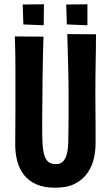

<svg xmlns="http://www.w3.org/2000/svg" viewBox="-20 -866 516 896"><path d="M238 10Q186 10 150.5 -5.5Q115 -21 93 -48.5Q71 -76 61 -112.5Q51 -149 51 -193Q51 -227 51.5 -270Q52 -313 52 -355.5Q52 -398 52 -432Q52 -477 52 -520Q52 -563 51.5 -606.5Q51 -650 49 -696L183 -695Q182 -662 181 -625.5Q180 -589 179.5 -553Q179 -517 178.5 -484.5Q178 -452 178 -426Q178 -397 177.5 -370.5Q177 -344 177 -320.5Q177 -297 177 -277.5Q177 -258 177 -243Q177 -195 182 -163Q187 -131 200.5 -115.5Q214 -100 240 -100Q261 -100 272.5 -111Q284 -122 290 -140.5Q296 -159 297.5 -182.5Q299 -206 299 -230Q299 -240 299.5 -262.5Q300 -285 300 -324Q300 -363 300 -424Q300 -488 298.5 -540.5Q297 -593 296 -634.5Q295 -676 294 -707L428 -706Q428 -673 427.5 -642.5Q427 -612 426.5 -580Q426 -548 425.5 -510Q425 -472 425 -422Q426 -337 426 -277Q426 -217 426 -195Q426 -162 418 -126.5Q410 -91 389 -60Q368 -29 331.5 -9.5Q295 10 238 10ZM86 -845 185 -846 184 -748 89 -752ZM289 -845 388 -846V-748L292 -752Z"/></svg>

Font: Truculenta ExtraBold
Style: Regular
Weight: 800
Version: Version 1.002